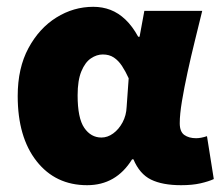

<svg xmlns="http://www.w3.org/2000/svg" viewBox="-20 -532 648 564"><path d="M236 12Q143 12 87.5 -58.5Q32 -129 32 -250Q32 -332 63.5 -390.5Q95 -449 145.5 -480.5Q196 -512 254 -512Q281 -512 304.5 -503Q328 -494 348.5 -474.5Q369 -455 386 -424H390L404 -500H574Q564 -459 552.5 -412.5Q541 -366 531 -320Q521 -274 514.5 -235Q508 -196 508 -170Q508 -145 521.5 -135.5Q535 -126 556 -126Q563 -126 571 -127.5Q579 -129 588 -132L608 -6Q593 1 569 6.5Q545 12 512 12Q457 12 423.5 -4.5Q390 -21 372 -64H368Q321 12 236 12ZM278 -128Q296 -128 312.5 -140Q329 -152 340 -172.5Q351 -193 352 -218L358 -302Q349 -322 338.5 -338Q328 -354 314.5 -363Q301 -372 282 -372Q264 -372 247 -360.5Q230 -349 219 -322.5Q208 -296 208 -252Q208 -185 227.5 -156.5Q247 -128 278 -128Z"/></svg>

Font: Source Sans 3 Black
Style: Regular
Weight: 900
Designer: Paul D. Hunt
Foundry: Adobe
Version: Version 3.046;hotconv 1.0.118;makeotfexe 2.5.65603